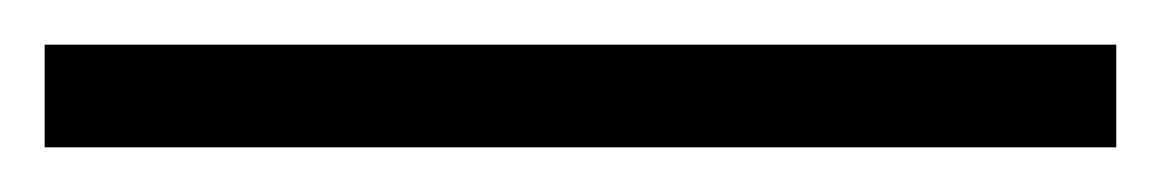

<svg xmlns="http://www.w3.org/2000/svg" viewBox="-23 48 520 86"><path d="M-3 68H477V114H-3Z"/></svg>

Font: Trirong SemiBold
Style: Regular
Weight: 600
Designer: Katatrad Team
Foundry: CadsonDemak
Version: Version 1.001